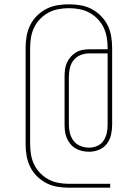

<svg xmlns="http://www.w3.org/2000/svg" viewBox="-20 -786 640 892"><path d="M300 86Q273 86 246 81.5Q219 77 195 64.5Q171 52 151.5 32.5Q132 13 120 -11.5Q108 -36 103.5 -62.5Q99 -89 99 -117V-563Q99 -591 103.5 -617.5Q108 -644 120 -668.5Q132 -693 151.5 -712.5Q171 -732 195 -744.5Q219 -757 246 -761.5Q273 -766 300 -766Q327 -766 354 -761.5Q381 -757 405 -744.5Q429 -732 448.5 -712.5Q468 -693 480 -668.5Q492 -644 496.5 -617.5Q501 -591 501 -563V-207Q501 -184 496 -160.5Q491 -137 476.5 -118Q462 -99 439.5 -90Q417 -81 394 -81Q378 -81 362 -84.5Q346 -88 332 -96Q318 -104 307.5 -116.5Q297 -129 290.5 -144Q284 -159 282 -175Q280 -191 280 -207V-431Q280 -447 282 -463Q284 -479 290.5 -494Q297 -509 308 -521.5Q319 -534 333 -542.5Q347 -551 363 -554Q379 -557 395 -557H480V-563Q480 -588 476 -612Q472 -636 461.5 -658Q451 -680 433.5 -698Q416 -716 394.5 -727.5Q373 -739 348.5 -743.5Q324 -748 300 -748Q276 -748 251.5 -743.5Q227 -739 205.5 -727.5Q184 -716 166.5 -698Q149 -680 138.5 -658Q128 -636 124 -612Q120 -588 120 -563V-117Q120 -92 124 -68Q128 -44 138.5 -22Q149 0 166.5 18Q184 36 205.5 47.5Q227 59 251.5 63.5Q276 68 300 68H492V86ZM394 -100Q413 -100 431.5 -108Q450 -116 461 -132.5Q472 -149 476 -168Q480 -187 480 -207V-538H395Q374 -538 355 -530.5Q336 -523 323 -507.5Q310 -492 305 -471.5Q300 -451 300 -431V-207Q300 -187 305 -167Q310 -147 322.5 -131Q335 -115 354.5 -107.5Q374 -100 394 -100Z"/></svg>

Font: Iosevka Curly Thin Extended
Style: Regular
Weight: 100
Width: 7
Monospace: yes
Designer: Belleve Invis
Foundry: Belleve Invis
Version: Version 11.1.0; ttfautohint (v1.8.3)